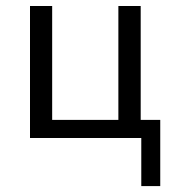

<svg xmlns="http://www.w3.org/2000/svg" viewBox="-20 -465 588 647"><path d="M81.1 0V-444.8H155.8V-61H378.9V-444.8H454.1V-61H520V162.1H456.1V0Z"/></svg>

Font: CMU Sans Serif
Style: Medium
Weight: 500
Version: Version 0.7.0